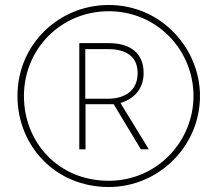

<svg xmlns="http://www.w3.org/2000/svg" viewBox="-20 -742 872 770"><path d="M416 8C617 8 782 -156 782 -357C782 -546 629 -722 416 -722C217 -722 50 -565 50 -357C50 -157 202 8 416 8ZM416 -17C213 -17 76 -172 76 -357C76 -546 225 -697 416 -697C611 -697 756 -540 756 -357C756 -176 611 -17 416 -17ZM298 -143H323V-324H436L545 -143H577L463 -329C516 -345 556 -384 556 -449C556 -533 498 -569 416 -569H298ZM412 -346H322V-545H414C483 -545 532 -517 532 -449C532 -377 479 -346 412 -346Z"/></svg>

Font: Noto Sans Gurmukhi Thin
Style: Regular
Weight: 100
Designer: Jelle Bosma - Monotype Design Team
Foundry: Monotype Imaging Inc.
Version: Version 2.004